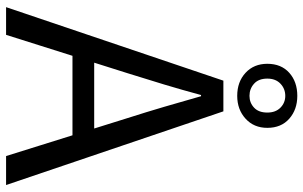

<svg xmlns="http://www.w3.org/2000/svg" viewBox="-208 -816 1023 648"><g transform="rotate(90 304.0 -491.5)"><path d="M3.6 0 251.7 -733.4H355.3L604 0H506.2L377.9 -410.4Q358 -472.5 340.1 -533.4Q322.3 -594.3 304.2 -658H300.2Q282.9 -593.9 264.6 -533.2Q246.2 -472.5 226.7 -410.4L97.1 0ZM133.1 -224.1V-297.4H471.2V-224.1ZM303 -780.1Q255.6 -780.1 225.2 -808.3Q194.8 -836.4 194.8 -881.7Q194.8 -928.6 225.2 -955.8Q255.6 -982.9 303 -982.9Q349.2 -982.9 380.1 -955.8Q411 -928.6 411 -881.7Q411 -836.4 380.1 -808.3Q349.2 -780.1 303 -780.1ZM303 -821.5Q326.3 -821.5 342.8 -837Q359.4 -852.4 359.4 -881.7Q359.4 -909.8 342.8 -926.1Q326.3 -942.3 303 -942.3Q279.1 -942.3 262 -926.1Q244.8 -909.8 244.8 -881.7Q244.8 -852.4 262 -837Q279.1 -821.5 303 -821.5Z"/></g></svg>

Font: Shanggu Sans SC VF
Style: Regular
Weight: 250
Designer: GuiWonder
Version: Version 1.021